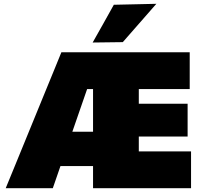

<svg xmlns="http://www.w3.org/2000/svg" viewBox="-20 -987 1062 1007"><path d="M10 0Q34 -58.5 60 -121.8Q86 -185 109 -241.5L209.5 -487Q234.5 -548 257.5 -604Q280.5 -660 302 -713H975V-520Q947 -520 916.8 -520Q886.5 -520 851.2 -520Q816 -520 773 -520H616L708 -673Q708 -615.5 708 -560.5Q708 -505.5 708 -434V-269Q708 -201 708 -148.2Q708 -95.5 708 -40L632 -193H789Q824.5 -193 857.5 -193Q890.5 -193 921.5 -193Q952.5 -193 982 -193V0H468Q468 -55.5 468 -108.2Q468 -161 468 -229V-474Q468 -547.5 468 -601Q468 -654.5 468 -696L588 -520H437L331 -214Q313 -162 294 -107Q275 -52 257 0ZM246 -116 274 -296H546L569 -116ZM651 -271V-443H773Q834.5 -443 878.8 -443Q923 -443 964 -443V-271Q942.5 -271 920.8 -271Q899 -271 876.2 -271Q853.5 -271 828 -271Q802.5 -271 773 -271ZM466 -764Q494 -813.5 521.8 -863Q549.5 -912.5 577 -962L800 -967Q769.5 -932 739.5 -897.8Q709.5 -863.5 680.5 -830.5Q651.5 -797.5 624 -766Z"/></svg>

Font: Commissioner Thin Black
Style: Regular
Weight: 900
Version: Version 1.000